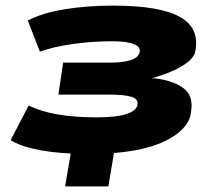

<svg xmlns="http://www.w3.org/2000/svg" viewBox="-20 -537 779 684"><path d="M212 127 232 10Q156 6 101 -6.5Q46 -19 18 -38L82 -161Q125 -140 184.5 -129.5Q244 -119 325 -119Q393 -119 428 -130Q463 -141 469 -160Q475 -184 449 -192Q423 -200 368 -200H188L205 -314H374Q418 -314 445 -322.5Q472 -331 477 -350Q483 -369 457.5 -379.5Q432 -390 380 -390Q306 -390 237.5 -380Q169 -370 122 -353L79 -464Q131 -491 210.5 -504Q290 -517 383 -517Q551 -517 623 -475.5Q695 -434 674 -347Q667 -330 648 -315Q629 -300 597.5 -285.5Q566 -271 520 -258H532Q604 -249 639 -218.5Q674 -188 657 -120Q641 -71 571 -36Q501 -1 386 8L366 127Z"/></svg>

Font: Nunito Sans 7pt Expanded Black
Style: Italic
Weight: 900
Width: 7
Italic angle: -9°
Designer: Vernon Adams
Foundry: Vernon Adams
Version: Version 3.101;gftools[0.9.27]